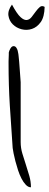

<svg xmlns="http://www.w3.org/2000/svg" viewBox="-20 -795 211 821"><path d="M34.2 -162.1Q27.3 -255.9 22 -343.8Q16.6 -431.6 16.6 -524.4Q16.6 -526.4 16.6 -533.2Q16.6 -540 17.1 -547.4Q17.6 -554.7 17.6 -561.5Q17.6 -568.4 17.6 -570.3Q18.6 -577.1 24.4 -587.4Q30.3 -597.7 38.1 -597.7Q44.9 -597.7 49.3 -591.8Q53.7 -585.9 55.7 -578.1Q57.6 -570.3 58.6 -563.5Q59.6 -556.6 59.6 -554.7Q60.5 -546.9 62 -530.8Q63.5 -514.6 64.5 -497.1Q65.4 -479.5 66.9 -463.9Q68.4 -448.2 68.4 -443.4Q68.4 -436.5 68.4 -417Q68.4 -397.5 68.4 -371.1Q68.4 -344.7 68.4 -314.9Q68.4 -285.2 68.4 -258.8Q68.4 -232.4 68.4 -213.4Q68.4 -194.3 68.4 -187.5Q68.4 -162.1 75.7 -138.2Q83 -114.3 90.8 -90.3Q98.6 -66.4 105.5 -42.5Q112.3 -18.6 112.3 5.9Q100.6 5.9 90.3 -4.9Q80.1 -15.6 71.8 -31.7Q63.5 -47.9 57.1 -67.4Q50.8 -86.9 45.9 -105.5Q41 -124 38.1 -139.2Q35.2 -154.3 34.2 -162.1ZM170.9 -765.6Q169.9 -722.7 154.3 -700.7Q138.7 -678.7 116.7 -671.4Q94.7 -664.1 72.3 -669.9Q49.8 -675.8 34.7 -690.9Q19.5 -706.1 16.1 -728Q12.7 -750 31.2 -775.4Q52.7 -735.4 67.9 -721.7Q83 -708 94.7 -709.5Q106.4 -710.9 115.2 -722.2Q124 -733.4 132.8 -745.6Q141.6 -757.8 150.4 -765.1Q159.2 -772.5 170.9 -765.6Z"/></svg>

Font: Zeyada
Style: Regular
Weight: 400
Version: Version 1.002 2010